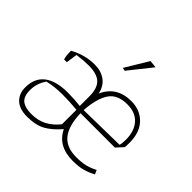

<svg xmlns="http://www.w3.org/2000/svg" viewBox="-174 -896 1091 1091"><g transform="rotate(45 371.5 -350.0)"><path d="M366 -571 450 -710 495 -705 385 -567ZM52 -101Q52 -175 101 -213Q150 -251 245 -251Q298 -251 346 -245V-322Q346 -388 315.5 -416Q285 -444 219 -444Q180 -444 128 -437L118 -369H96Q89 -391 89 -423V-432Q162 -472 240 -472Q292 -472 327 -446Q362 -420 372 -371Q417 -472 534 -472Q605 -472 649.5 -426Q694 -380 694 -297Q694 -273 692 -260L654 -219H378Q381 -121 419 -73Q457 -25 538 -25Q581 -25 611 -32.5Q641 -40 671 -56L682 -31Q650 -14 618 -5Q586 4 538 4Q419 4 375 -88Q331 -37 288 -13.5Q245 10 176 10Q116 10 84 -20Q52 -50 52 -101ZM662 -249Q667 -265 667 -295Q667 -363 632 -403Q597 -443 531 -443Q452 -443 418.5 -393Q385 -343 378 -244ZM348 -100V-216Q292 -222 230 -222Q166 -222 114 -209Q82 -163 82 -109Q82 -58 107.5 -38Q133 -18 183 -18Q237 -18 276.5 -39Q316 -60 348 -100Z"/></g></svg>

Font: Athiti ExtraLight
Style: Regular
Weight: 275
Designer: CadsonDemak Team
Foundry: CadsonDemak
Version: Version 1.033